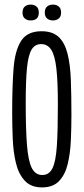

<svg xmlns="http://www.w3.org/2000/svg" viewBox="-20 -806 364 836"><path d="M163 10Q115 10 88 -19Q61 -48 49.5 -95.5Q38 -143 35.5 -201Q33 -259 33 -317Q33 -428 39 -507Q45 -586 72 -628Q99 -670 161 -670Q209 -670 235.5 -645Q262 -620 274 -572.5Q286 -525 288.5 -457.5Q291 -390 291 -304Q291 -250 288.5 -194.5Q286 -139 275 -92.5Q264 -46 237.5 -18Q211 10 163 10ZM164 -44Q194 -44 208.5 -73.5Q223 -103 227.5 -170Q232 -237 232 -351Q232 -450 225.5 -507.5Q219 -565 203 -589.5Q187 -614 159 -614Q132 -614 117.5 -590Q103 -566 97.5 -510Q92 -454 92 -357Q92 -243 97.5 -174Q103 -105 118.5 -74.5Q134 -44 164 -44ZM210 -717Q195 -717 185 -725.5Q175 -734 175 -751Q175 -769 185 -777.5Q195 -786 210 -786Q226 -786 236 -777.5Q246 -769 246 -751Q246 -734 236 -725.5Q226 -717 210 -717ZM113 -717Q98 -717 88 -725.5Q78 -734 78 -751Q78 -769 88 -777.5Q98 -786 113 -786Q129 -786 139 -777.5Q149 -769 149 -751Q149 -717 113 -717Z"/></svg>

Font: Bricolage Grotesque 96pt Condensed ExtraLight
Style: Regular
Weight: 200
Width: 3
Designer: Mathieu Triay
Foundry: Atelier Triay
Version: Version 1.001; ttfautohint (v1.8.4.7-5d5b);gftools[0.9.33.de